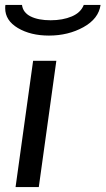

<svg xmlns="http://www.w3.org/2000/svg" viewBox="-20 -757 427 777"><path d="M208 -511 137 0H43L114 -511ZM1 -724Q1 -733 2 -737H69Q73 -706 104 -690.5Q135 -675 185 -675Q234 -675 270.5 -690.5Q307 -706 319 -737H387Q379 -681 317.5 -647Q256 -613 178 -613Q104 -613 52.5 -643.5Q1 -674 1 -724Z"/></svg>

Font: Chivo
Style: Italic
Weight: 400
Italic angle: -8.05°
Designer: Hector Gatti
Foundry: Omnibus-Type
Version: Version 1.007